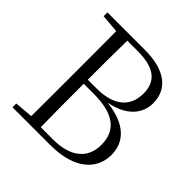

<svg xmlns="http://www.w3.org/2000/svg" viewBox="-188 -881 1037 1037"><g transform="rotate(45 331.0 -362.5)"><path d="M55 -696 160 -687C161 -590 161 -490 161 -392V-337C161 -236 161 -137 160 -38L55 -29V0H341C537 0 615 -92 615 -196C615 -291 552 -365 400 -381C525 -405 577 -475 577 -553C577 -656 502 -725 341 -725H55ZM237 -362H313C469 -362 538 -304 538 -196C538 -90 463 -32 333 -32H239C237 -132 237 -235 237 -362ZM239 -693H319C452 -693 503 -641 503 -553C503 -452 436 -393 302 -393H237C237 -497 237 -596 239 -693Z"/></g></svg>

Font: Noto Serif CJK KR Light
Style: Regular
Weight: 300
Designer: Ryoko NISHIZUKA 西塚涼子 (kana & ideographs); Frank Grießhammer (Latin, Greek & Cyrillic); Wenlong ZHANG 张文龙 (bopomofo); San
Foundry: Adobe
Version: Version 2.001;hotconv 1.1.0;makeotfexe 2.6.0